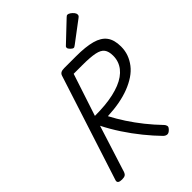

<svg xmlns="http://www.w3.org/2000/svg" viewBox="-323 -1280 1432 1432"><g transform="rotate(-45 393.0 -564.5)"><path d="M90 14Q68 14 57.5 7Q47 0 51 -16L321 -852Q326 -866 338 -872.5Q350 -879 372 -879H496Q598 -879 662 -861.5Q726 -844 756 -803.5Q786 -763 786 -693Q786 -650 772.5 -612.5Q759 -575 733.5 -542Q708 -509 670 -483.5Q632 -458 583.5 -439Q535 -420 476.5 -409Q418 -398 349 -395Q380 -336 418 -278Q456 -220 501 -163.5Q546 -107 600 -51Q608 -43 611.5 -29.5Q615 -16 592 4Q577 17 562.5 14.5Q548 12 536 0Q486 -51 434.5 -114.5Q383 -178 337 -248Q291 -318 257 -386L139 -14Q134 0 123.5 7Q113 14 90 14ZM282 -465Q339 -465 388.5 -469.5Q438 -474 480 -483.5Q522 -493 556.5 -507Q591 -521 617 -539.5Q643 -558 660.5 -580.5Q678 -603 687 -629.5Q696 -656 696 -686Q696 -731 678 -755.5Q660 -780 613.5 -789.5Q567 -799 483 -799H392ZM530 -935Q520 -935 506 -949Q492 -963 492 -973Q492 -977 493 -980.5Q494 -984 501 -990L652 -1133Q658 -1138 661.5 -1141Q665 -1144 671 -1144Q681 -1144 694 -1135Q707 -1126 716.5 -1114Q726 -1102 726 -1092Q726 -1085 724 -1080Q722 -1075 711 -1067L549 -945Q543 -941 538.5 -938Q534 -935 530 -935Z"/></g></svg>

Font: Playwrite HR
Style: Regular
Weight: 400
Designer: Veronika Burian, José Scaglione
Foundry: TypeTogether
Version: Version 1.002